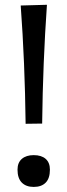

<svg xmlns="http://www.w3.org/2000/svg" viewBox="-20 -755 276 787"><path d="M152.8 -248.5 85 -247.6Q82 -499.5 64.9 -732.4L172.4 -735.4Q155.8 -498.5 152.8 -248.5ZM118.2 11.2Q86.9 11.2 69.3 -6.6Q51.8 -24.4 51.8 -59.6Q51.8 -88.4 69.6 -103.8Q87.4 -119.1 118.2 -119.1Q149.9 -119.1 167.2 -103.8Q184.6 -88.4 184.6 -59.6Q184.6 -23.9 167.2 -6.3Q149.9 11.2 118.2 11.2Z"/></svg>

Font: Commissioner Flair
Style: Regular
Weight: 400
Designer: Kostas Bartsokas
Foundry: Kostas Bartsokas
Version: Version 1.000